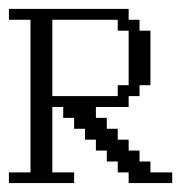

<svg xmlns="http://www.w3.org/2000/svg" viewBox="-20 -410 430 430"><path d="M243.7 -194.8V-219.2H268.1V-341.3H243.7V-365.7H97.2V-194.8ZM0 0V-23.9H48.3V-365.7H0V-390.1H268.1V-365.7H292.5V-341.3H316.9V-219.2H292.5V-194.8H268.1V-170.4H194.8V-146H219.2V-121.6H243.7V-97.2H268.1V-72.8H292.5V-48.3H316.9V-23.9H365.7V0H268.1V-23.9H243.7V-48.3H219.2V-72.8H194.8V-97.2H170.4V-121.6H146V-146H121.6V-170.4H97.2V-23.9H146V0Z"/></svg>

Font: FS Mondwest Regular
Style: Regular
Weight: 400
Designer: NZWStudios2024
Foundry: https://fontstruct.com
Version: Version 1.0